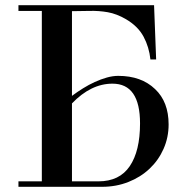

<svg xmlns="http://www.w3.org/2000/svg" viewBox="-20 -720 720 739"><path d="M629 -241Q629 -191 609.5 -147Q590 -103 555.5 -70.5Q521 -38 474 -19.5Q427 -1 373 -1H51V-22H141V-678H51V-700H573L581 -491H559Q554 -539 532.5 -579Q511 -619 465 -646Q429 -667 394.5 -673Q360 -679 325 -678L257 -677V-351Q277 -366 299.5 -380Q322 -394 345 -404.5Q368 -415 391 -421.5Q414 -428 435 -428Q524 -428 577 -377Q629 -328 629 -241ZM519 -245Q519 -398 413 -398Q330 -398 257 -322V-22H359Q440 -22 479.5 -80.5Q519 -139 519 -245Z"/></svg>

Font: EIisabethische
Style: Book
Weight: 400
Designer: Salychow
Version: Version 1.3